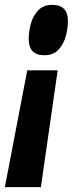

<svg xmlns="http://www.w3.org/2000/svg" viewBox="-81 -576 299 789"><path d="M156 -287 87 193H-61L31 -287ZM198 -488Q198 -458 189 -426Q180 -394 159 -371.5Q138 -349 101 -349Q37 -349 37 -416Q37 -445 45.5 -477.5Q54 -510 75.5 -533Q97 -556 134 -556Q199 -556 198 -488Z"/></svg>

Font: Georama ExtraCondensed ExtraBold
Style: Italic
Weight: 800
Width: 2
Italic angle: -9°
Designer: Jean-Baptiste Levee
Foundry: Production Type
Version: Version 1.000